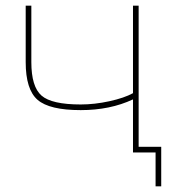

<svg xmlns="http://www.w3.org/2000/svg" viewBox="-20 -540 632 680"><path d="M451 -520H471V-20H551V120H531V0H471H461H451V-188Q370 -150 266 -150Q155 -150 113 -186.5Q71 -223 71 -320V-520H91V-320Q91 -233 127 -201.5Q163 -170 266 -170Q315 -170 367.5 -181.5Q420 -193 451 -210Z"/></svg>

Font: Mplus 1p Thin
Style: Regular
Weight: 250
Version: Version 1.061